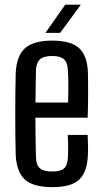

<svg xmlns="http://www.w3.org/2000/svg" viewBox="-20 -778 429 806"><path d="M200.5 7.5Q119.5 7.5 84.8 -24Q50 -55.5 46 -126Q45 -161.5 44.5 -205.8Q44 -250 44 -297.2Q44 -344.5 44.5 -390Q45 -435.5 46 -472.5Q50 -545.5 86 -576.5Q122 -607.5 199.5 -607.5Q277.5 -607.5 311.8 -576.2Q346 -545 349 -476Q349.5 -464.5 349.8 -432.8Q350 -401 349.8 -360.8Q349.5 -320.5 348 -284H128.5Q128.5 -243.5 129.2 -202Q130 -160.5 131 -117.5Q132 -84 148 -71Q164 -58 199 -58Q234 -58 248.8 -71Q263.5 -84 265 -117.5Q266 -132.5 266 -158Q266 -183.5 264.5 -211.5H348Q349 -195 349.5 -168.8Q350 -142.5 349 -126Q345.5 -54.5 312 -23.5Q278.5 7.5 200.5 7.5ZM129 -347.5H266Q266.5 -375 266.8 -403Q267 -431 266.5 -452.8Q266 -474.5 265 -483.5Q263.5 -516.5 247.8 -529.8Q232 -543 199.5 -543Q162 -543 147 -528.2Q132 -513.5 131 -483.5Q130.5 -450 129.8 -415.8Q129 -381.5 129 -347.5ZM170.5 -640 254 -758.5H319.5L232.5 -640Z"/></svg>

Font: Big Shoulders
Style: Regular
Weight: 400
Designer: Patric King
Foundry: XO Type Co
Version: Version 2.002